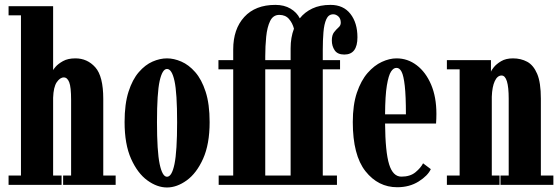

<svg xmlns="http://www.w3.org/2000/svg" viewBox="-20 -776 2352 806"><path d="M16 0V-39H68V-711.5H16V-750H203V-481.5Q203 -483.5 213.5 -495.8Q224 -508 244.5 -519.5Q265 -531 296.5 -531Q346.5 -531 380 -493.5Q413.5 -456 413.5 -361V-39H465.5V0H245V-39H278.5V-356Q278.5 -411 270.5 -431Q262.5 -451 248 -451Q232 -451 218.2 -430.8Q204.5 -410.5 203 -365.5V-39H238.5V0Z M681 11Q639.5 11 598.5 -18.8Q557.5 -48.5 530.2 -109.5Q503 -170.5 503 -263.5Q503 -339.5 519.5 -391Q536 -442.5 562.8 -473.2Q589.5 -504 620.5 -517.5Q651.5 -531 681 -531Q710 -531 741.2 -517.5Q772.5 -504 799.5 -473.2Q826.5 -442.5 843.2 -391Q860 -339.5 860 -263.5Q860 -170.5 832.5 -109.5Q805 -48.5 763.8 -18.8Q722.5 11 681 11ZM681 -34Q701.5 -34 712.5 -87.5Q723.5 -141 723.5 -263.5Q723.5 -386 712.5 -436.2Q701.5 -486.5 681 -486.5Q661.5 -486.5 650.2 -436.2Q639 -386 639 -263.5Q639 -141 650.2 -87.5Q661.5 -34 681 -34Z M898 0V-39H959V-485H897V-523.5H959V-568.5Q959 -654 1005.5 -704.8Q1052 -755.5 1136 -755.5Q1173 -755.5 1199.5 -739.8Q1226 -724 1238.5 -699Q1259 -725 1291 -740.2Q1323 -755.5 1367.5 -755.5Q1421.5 -755.5 1451 -717.8Q1480.5 -680 1480.5 -619.5Q1480.5 -547 1425.5 -547Q1397 -547 1385 -564.8Q1373 -582.5 1373 -606Q1373 -628.5 1382.2 -640.5Q1391.5 -652.5 1401 -660.8Q1410.5 -669 1410.5 -680.5Q1410.5 -698 1400.5 -707Q1390.5 -716 1379 -716Q1359 -716 1349.8 -695.2Q1340.5 -674.5 1337.8 -640.5Q1335 -606.5 1335 -567V-523.5H1407.5V-485H1335V-39H1394.5V0ZM1093.5 -539.5V-523.5H1200V-573.5Q1200 -619 1214 -655.5Q1208 -679 1193.2 -696.2Q1178.5 -713.5 1152.5 -713.5Q1126.5 -713.5 1114 -687.8Q1101.5 -662 1097.5 -622Q1093.5 -582 1093.5 -539.5ZM1200 -39V-485H1093.5V-39Z M1647.5 10Q1567.5 10 1514.2 -57.2Q1461 -124.5 1461 -263.5Q1461 -336 1478.2 -387Q1495.5 -438 1523.2 -469.8Q1551 -501.5 1583 -516.2Q1615 -531 1644.5 -531Q1691.5 -531 1729.5 -502Q1767.5 -473 1789.8 -420.8Q1812 -368.5 1812 -298Q1812 -277.5 1810.5 -257.5H1596.5Q1597.5 -138 1613.5 -86.2Q1629.5 -34.5 1665 -34.5Q1702 -34.5 1724.2 -53Q1746.5 -71.5 1756 -90.5L1788.5 -66Q1776 -38.5 1737.5 -14.2Q1699 10 1647.5 10ZM1644.5 -491Q1632 -491.5 1621.5 -475.5Q1611 -459.5 1604 -417.2Q1597 -375 1596.5 -296H1684Q1684 -373 1679.2 -415.5Q1674.5 -458 1665.8 -474.8Q1657 -491.5 1644.5 -491Z M1856 0V-39H1909.5V-485H1856V-523.5H2041V-474.5Q2042 -480 2052.8 -493.5Q2063.5 -507 2083.5 -519Q2103.5 -531 2133.5 -531Q2166.5 -531 2193 -516.8Q2219.5 -502.5 2235 -466Q2250.5 -429.5 2250.5 -362V-39H2303V0H2081V-39H2115.5V-361.5Q2115.5 -459 2085.5 -459Q2068 -459 2057 -435.5Q2046 -412 2044.5 -370V-39H2077V0Z"/></svg>

Font: Imbue 10pt ExtraBold
Style: Regular
Weight: 800
Designer: Tyler Finck
Foundry: Etcetera Type Company
Version: Version 1.102; ttfautohint (v1.8.3)